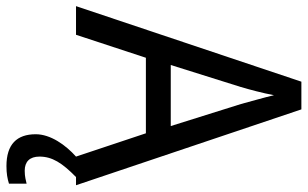

<svg xmlns="http://www.w3.org/2000/svg" viewBox="-204 -552 977 610"><g transform="rotate(90 285.0 -247.5)"><path d="M478 0C441 33 407 81 407 128C407 188 439 221 508 221C532 221 548 218 564 213V157C555 159 542 163 523 163C494 163 478 147 478 116C478 76 498 44 543 0H569L328 -716H240L0 0H91L164 -222H404ZM311 -524 381 -301H187L257 -524C265 -551 276 -592 283 -629C289 -602 305 -547 311 -524Z"/></g></svg>

Font: Noto Sans Lao Looped SemiCondensed
Style: Regular
Weight: 400
Width: 4
Designer: Mark Frömberg, Ben Mitchell
Foundry: The Fontpad Ltd
Version: Version 1.003